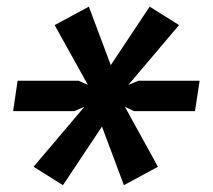

<svg xmlns="http://www.w3.org/2000/svg" viewBox="-20 -564 640 578"><path d="M81 -62 234 -242.5 203.5 -229.5H19.5L33 -321H216.5L244.5 -308.5L144.5 -488.5L247.5 -544L313.5 -368L430.5 -544L519 -488.5L366.5 -308.5L397 -321H581L567 -229.5H383.5L356 -242.5L455.5 -62L353 -6.5L287 -183L169.5 -6.5Z"/></svg>

Font: JuliaMono MediumItalic
Style: Regular
Weight: 500
Italic angle: -9°
Monospace: yes
Designer: cormullion
Foundry: corm
Version: Version 0.049; ttfautohint (v1.8.4)